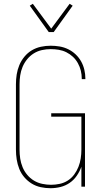

<svg xmlns="http://www.w3.org/2000/svg" viewBox="-20 -984 540 1012"><path d="M246 8Q220 8 194.5 2.5Q169 -3 147 -16.5Q125 -30 108 -50Q91 -70 81.5 -94Q72 -118 68 -143.5Q64 -169 64 -195V-540Q64 -566 68 -591.5Q72 -617 82 -641Q92 -665 109 -685.5Q126 -706 148 -719Q170 -732 195.5 -737.5Q221 -743 247 -743Q271 -743 294.5 -739Q318 -735 339.5 -724.5Q361 -714 378.5 -697.5Q396 -681 407.5 -660.5Q419 -640 424.5 -616.5Q430 -593 430 -570V-567H411V-569Q411 -591 406 -611.5Q401 -632 390.5 -651Q380 -670 364.5 -684.5Q349 -699 330 -708.5Q311 -718 290 -721.5Q269 -725 247 -725Q224 -725 201 -720Q178 -715 158 -702.5Q138 -690 123 -671.5Q108 -653 99 -631.5Q90 -610 86.5 -586.5Q83 -563 83 -540V-195Q83 -171 86.5 -148Q90 -125 99 -103Q108 -81 123.5 -62.5Q139 -44 159 -32Q179 -20 202.5 -15Q226 -10 249 -10Q272 -10 295 -15Q318 -20 337.5 -32.5Q357 -45 371 -64Q385 -83 393.5 -104.5Q402 -126 405.5 -149Q409 -172 409 -195V-369H250V-387H428V0H409V-105Q400 -80 384.5 -57.5Q369 -35 347 -20Q325 -5 299 1.5Q273 8 246 8ZM237 -815 137 -954 153 -964 250 -833 347 -964 363 -954 263 -815Z"/></svg>

Font: Iosevka Curly Thin
Style: Regular
Weight: 100
Monospace: yes
Designer: Belleve Invis
Foundry: Belleve Invis
Version: Version 22.1.2; ttfautohint (v1.8.4)